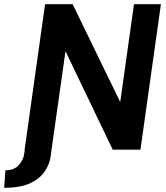

<svg xmlns="http://www.w3.org/2000/svg" viewBox="-86 -717 795 920"><path d="M32 0 130 -697H262L511 -185H484L556 -697H685L587 0H454L207 -515H234L161 0ZM-66 183 -60 99Q-18 99 3.5 74.5Q25 50 29 25Q30 20 31 13Q32 6 33 -3L161 0L157 30Q152 70 127.5 105.5Q103 141 56 162Q9 183 -66 183Z"/></svg>

Font: Hanken Grotesk
Style: Bold Italic
Weight: 700
Italic angle: -8°
Designer: Alfredo Marco Pradil
Foundry: Hanken Design Co.
Version: Version 3.013